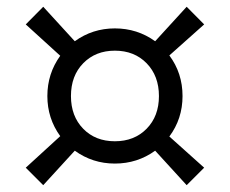

<svg xmlns="http://www.w3.org/2000/svg" viewBox="-20 -624 680 568"><path d="M319.8 -140.1Q253.9 -140.1 201.2 -178.2L107.9 -76.2L56.2 -127.9L158.2 -221.2Q120.1 -273.9 120.1 -339.8Q120.1 -406.2 158.2 -459L56.2 -551.8L107.9 -604L201.2 -502Q253.9 -540 319.8 -540Q386.2 -540 439 -502L532.2 -604L584 -551.8L481 -460Q520 -407.7 520 -339.8Q520 -272.5 481 -220.2L584 -127.9L532.2 -76.2L439 -178.2Q386.2 -140.1 319.8 -140.1ZM189.9 -339.8Q189.9 -280.3 226.1 -243.2Q262.2 -206.1 319.8 -206.1Q377.4 -206.1 413.8 -243.2Q450.2 -280.3 450.2 -339.8Q450.2 -399.4 413.8 -436.8Q377.4 -474.1 319.8 -474.1Q262.7 -474.1 226.3 -437Q189.9 -399.9 189.9 -339.8Z"/></svg>

Font: TASA Orbiter Deck
Style: Regular
Weight: 400
Designer: Weizhong Zhang
Version: Version 1.000;Glyphs 3.1.2 (3151)